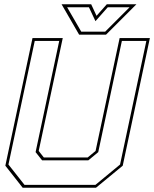

<svg xmlns="http://www.w3.org/2000/svg" viewBox="-20 -878 721 898"><path d="M86 0 5 -103 132 -700H273.5L161 -172L185 -141.5H390L427 -172L539.5 -700H681L554 -103L429 0ZM94.5 -13.5H426.5L541.5 -108.5L664.5 -686.5H550L439.5 -166.5L393 -128H177L146.5 -166.5L257 -686.5H142.5L19.5 -108.5ZM350 -716 268 -858H406.5L431.5 -804L479.5 -858H618L476 -716ZM360 -730H472L586 -844H484L426.5 -779L396 -844H294Z"/></svg>

Font: Tourney Thin
Style: Italic
Weight: 100
Italic angle: -12°
Designer: Tyler Finck
Foundry: Etcetera Type Co
Version: Version 1.015